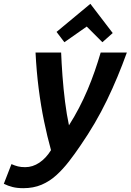

<svg xmlns="http://www.w3.org/2000/svg" viewBox="-108 -799 684 1005"><path d="M14 186Q-18 186 -42 180Q-66 174 -88 163L-48 60Q-30 68 -14 72Q2 76 24 76Q63 76 98 52.5Q133 29 159 -13Q139 -85 122.5 -165Q106 -245 94.5 -335Q83 -425 78 -524H212Q214 -470 219 -402Q224 -334 232.5 -266.5Q241 -199 253 -143Q281 -187 305.5 -234Q330 -281 350.5 -329.5Q371 -378 388 -427Q405 -476 419 -524H556Q533 -460 507 -397.5Q481 -335 451.5 -274Q422 -213 387.5 -154Q353 -95 313 -37Q284 6 253 46Q222 86 187 118Q152 150 109.5 168Q67 186 14 186ZM229 -578 188 -632 365 -779 482 -626 428 -578 346 -660Z"/></svg>

Font: Ubuntu Sans
Style: Bold Italic
Weight: 700
Italic angle: -13.5°
Designer: Dalton Maag Ltd
Foundry: Dalton Maag Ltd
Version: Version 1.006